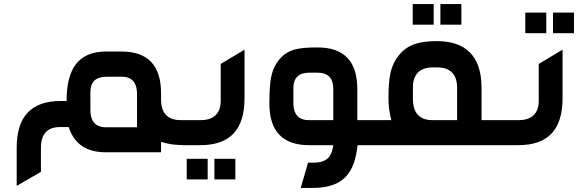

<svg xmlns="http://www.w3.org/2000/svg" viewBox="-20 -713 2843 943"><path d="M62 12V200L181 131V12C181 -75 235 -89 274 -89H317L320 -81C348 -6 403 35 502 35H771V-16C805 -7 822 0 909 0V-123H867C803 -123 771 -158 771 -224V-255C771 -392 706 -460 576 -460H502C362 -460 307 -372 307 -217H278C134 -217 62 -141 62 12ZM424 -172V-261C424 -311 451 -336 502 -336H581C614 -336 653 -321 653 -251V-88H497C465 -88 424 -103 424 -172Z M966 -123H879V0H963C1110 0 1181 -76 1181 -231V-469L1064 -399V-218C1064 -156 1030 -123 966 -123ZM897 168H1000V67H897ZM1033 168H1136V67H1033Z M1457 210H1516C1664 210 1722 139 1736 0H1827V-123H1735V-275C1735 -412 1670 -480 1540 -480C1446 -480 1395 -472 1352 -421C1308 -367 1304 -312 1303 -205C1303 -68 1368 0 1499 0H1617C1610 42 1599 86 1519 86H1493ZM1421 -206V-281C1421 -331 1448 -356 1499 -356H1540C1591 -356 1617 -329 1617 -277V-123H1494C1462 -123 1421 -138 1421 -206Z M1902 -123H1797V0H2471V-123H2345V-283C2345 -444 2260 -511 2127 -511C2039 -511 1984 -495 1941 -444C1898 -392 1888 -335 1888 -234C1888 -190 1892 -163 1902 -123ZM2007 -592H2110V-693H2007ZM2008 -228V-284C2008 -348 2042 -382 2106 -382H2127C2191 -382 2225 -348 2225 -283V-123H2102C2059 -123 2008 -141 2008 -228ZM2143 -592H2246V-693H2143Z M2528 -123H2441V0H2525C2672 0 2743 -76 2743 -231V-469L2626 -399V-218C2626 -156 2592 -123 2528 -123ZM2560 -550H2663V-651H2560ZM2696 -550H2799V-651H2696Z"/></svg>

Font: All Genders v4
Style: Regular
Weight: 400
Designer: Rassam Alawdi
Foundry: Rassam Art
Version: Version 3.100;FEAKit 1.0